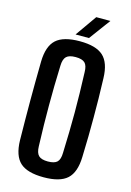

<svg xmlns="http://www.w3.org/2000/svg" viewBox="-143 -1037 759 1114"><g transform="rotate(15 237.0 -480.0)"><path d="M236 8.5Q137.5 8.5 94 -31.2Q50.5 -71 48.5 -163.5Q47.5 -229.5 47 -287.8Q46.5 -346 46.5 -401.5Q46.5 -457 47 -514.8Q47.5 -572.5 48.5 -637Q50.5 -729 94 -768.8Q137.5 -808.5 236 -808.5Q333.5 -808.5 377 -768.8Q420.5 -729 423 -637Q425.5 -572 426.2 -514.2Q427 -456.5 427 -400.8Q427 -345 426.2 -287Q425.5 -229 423 -163.5Q420.5 -71 377 -31.2Q333.5 8.5 236 8.5ZM236 -86.5Q275.5 -86.5 291.8 -102.5Q308 -118.5 308.5 -158Q311 -224 312.2 -283.5Q313.5 -343 313.5 -400.2Q313.5 -457.5 312.2 -517Q311 -576.5 308.5 -642.5Q308 -681.5 291.8 -697.5Q275.5 -713.5 236 -713.5Q197 -713.5 180.5 -697.5Q164 -681.5 163 -642.5Q160.5 -577.5 159.5 -518.2Q158.5 -459 158.5 -401.8Q158.5 -344.5 159.5 -284.8Q160.5 -225 163 -158Q164 -118.5 180.5 -102.5Q197 -86.5 236 -86.5ZM201 -840 291 -968H376L281.5 -840Z"/></g></svg>

Font: Big Shoulders Text Thin
Style: Bold
Weight: 700
Version: Version 2.002